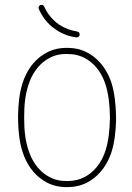

<svg xmlns="http://www.w3.org/2000/svg" viewBox="-20 -767 540 786"><path d="M207 -647C232 -629 262 -618 292 -614C299 -613 305 -617 306 -624C307 -631 303 -637 296 -638C269 -642 243 -652 221 -667C195 -685 174 -711 161 -740C159 -746 151 -749 145 -746C139 -744 136 -736 139 -730C153 -697 177 -667 207 -647ZM79 -286C79 -288 79 -290 79 -292C79 -336 83 -380 97 -421C110 -462 135 -500 171 -523C197 -539 219 -546 253 -546C283 -546 309 -541 338 -523C374 -500 399 -462 412 -421C425 -380 429 -336 430 -292V-284C430 -283 430 -283 430 -283C430 -283 430 -282 430 -282C429 -237 425 -192 412 -151C399 -110 374 -72 338 -49C309 -31 283 -26 253 -26C219 -26 197 -33 171 -49C135 -72 110 -110 97 -151C83 -192 79 -236 79 -281C79 -283 79 -284 79 -286ZM436 -143C449 -183 453 -226 455 -267C455 -268 455 -269 455 -271C455 -272 455 -279 455 -292C454 -337 450 -384 436 -429C421 -474 393 -517 351 -544C318 -565 287 -571 253 -571C215 -571 186 -562 158 -544C115 -517 88 -474 73 -429C59 -386 55 -341 54 -297C54 -294 54 -291 54 -286C54 -281 54 -277 54 -274C55 -231 59 -186 73 -143C88 -98 115 -55 158 -28C186 -10 215 -1 253 -1C287 -1 318 -7 351 -28C393 -55 421 -98 436 -143Z"/></svg>

Font: LS
Style: LightAlt
Weight: 250
Designer: BSozoo
Foundry: BSozoo
Version: Version 001.000